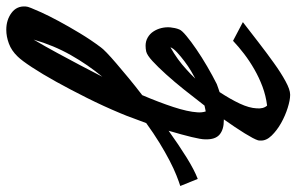

<svg xmlns="http://www.w3.org/2000/svg" viewBox="-252 -342 943 611"><g transform="rotate(90 219.5 -36.5)"><path d="M40 328.1Q62.5 290 83.5 251Q104.5 211.9 121.1 180.7Q140.6 143.6 158.2 109.4Q120.1 155.3 89.4 209.5Q58.6 263.7 40 328.1ZM64.5 -107.4Q84 -118.2 102.1 -131.3Q120.1 -144.5 133.8 -157.2Q150.4 -171.9 164.1 -186.5Q156.2 -182.6 140.6 -173.3Q125 -164.1 109.4 -152.3Q93.8 -140.6 80.6 -128.4Q67.4 -116.2 64.5 -107.4ZM505.9 -138.7Q493.2 -134.8 472.2 -126.5Q451.2 -118.2 424.8 -104.5Q398.4 -90.8 368.2 -72.3Q337.9 -53.7 305.7 -30.3Q297.9 -10.7 290.5 10.3Q283.2 31.2 274.4 51.8Q252 105.5 225.6 158.2Q199.2 210.9 174.3 255.9Q149.4 300.8 127.9 333.5Q106.4 366.2 93.8 378.9Q75.2 398.4 52.7 406.7Q30.3 415 8.8 415Q-22.5 415 -44.9 398.4Q-67.4 381.8 -65.4 353.5Q-65.4 347.7 -60.5 335.9Q-57.6 328.1 -46.9 304.2Q-36.1 280.3 -19 248.5Q-2 216.8 19.5 181.2Q41 145.5 64.5 114.3Q68.4 108.4 82 95.2Q95.7 82 116.2 64.5Q136.7 46.9 162.1 25.9Q187.5 4.9 216.8 -17.6Q239.3 -70.3 254.4 -116.2Q269.5 -162.1 271.5 -193.4Q272.5 -208 268.6 -219.7Q263.7 -218.8 259.3 -217.8Q254.9 -216.8 250 -215.8Q224.6 -182.6 199.2 -150.9Q173.8 -119.1 150.4 -93.3Q127 -67.4 108.4 -50.3Q89.8 -33.2 78.1 -30.3Q73.2 -29.3 68.8 -28.8Q64.5 -28.3 59.6 -28.3Q44.9 -28.3 33.2 -35.2Q21.5 -42 14.2 -53.2Q6.8 -64.5 3.4 -78.1Q0 -91.8 1 -106.4Q2 -114.3 3.4 -121.6Q4.9 -128.9 7.8 -135.7Q10.7 -143.6 28.3 -158.2Q45.9 -172.9 70.8 -189.9Q95.7 -207 125 -224.1Q154.3 -241.2 181.6 -254.9Q189.5 -257.8 195.3 -259.8Q201.2 -261.7 207 -263.7Q229.5 -297.9 243.7 -328.1Q257.8 -358.4 258.8 -381.8Q260.7 -403.3 250 -415Q218.8 -411.1 189.9 -400.4Q161.1 -389.6 134.8 -374.5Q108.4 -359.4 85.4 -341.8Q62.5 -324.2 43.9 -306.6L-15.6 -337.9Q14.6 -361.3 48.8 -387.7Q83 -414.1 114.3 -436.5Q145.5 -459 172.4 -473.6Q199.2 -488.3 214.8 -488.3H216.8Q232.4 -488.3 257.3 -480.5Q282.2 -472.7 305.7 -459.5Q329.1 -446.3 345.7 -429.2Q362.3 -412.1 361.3 -393.6Q361.3 -388.7 360.4 -385.7Q356.4 -373 338.4 -343.8Q320.3 -314.5 293.9 -277.3H296.9Q326.2 -277.3 342.3 -263.7Q358.4 -250 357.4 -218.8V-216.8Q357.4 -205.1 350.1 -174.8Q342.8 -144.5 330.1 -101.6Q375 -133.8 415 -158.7Q455.1 -183.6 483.4 -194.3Z"/></g></svg>

Font: Miniver
Style: Regular
Weight: 400
Designer: Dathan Boardman
Foundry: Open Window
Version: Version 1.000